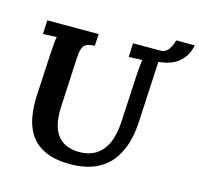

<svg xmlns="http://www.w3.org/2000/svg" viewBox="-112 -896 1073 1033"><g transform="rotate(15 424.0 -379.5)"><path d="M685 -700 664 -297Q659 -211 634.5 -151Q610 -91 570.5 -54Q531 -17 479 -0.5Q427 16 367 16Q283 16 228.5 -8Q174 -32 144 -75Q114 -118 104 -174Q94 -230 97 -294L110 -536Q112 -563 114 -588Q116 -613 119 -626Q103 -625 78.5 -624.5Q54 -624 43 -623L47 -700H333L329 -634Q307 -633 290.5 -628Q274 -623 264.5 -605.5Q255 -588 253 -547L239 -272Q236 -209 247 -168.5Q258 -128 279.5 -104.5Q301 -81 329 -71Q357 -61 387 -60Q442 -58 482.5 -81Q523 -104 546 -152Q569 -200 573 -274L587 -536Q589 -563 591 -588Q593 -613 596 -626Q580 -625 556 -624.5Q532 -624 521 -623L524 -700ZM657 -638 669 -699Q705 -699 722 -724Q739 -749 744 -775H848Q840 -732 815.5 -701Q791 -670 751.5 -654Q712 -638 657 -638Z"/></g></svg>

Font: Lora Italic
Style: Italic
Weight: 400
Italic angle: -3°
Designer: Olga Karpushina, Alexei Vanyashin (Cyrillic)
Foundry: Cyreal
Version: Version 2.210; ttfautohint (v1.8.1.43-b0c9)